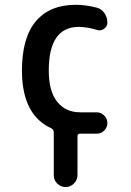

<svg xmlns="http://www.w3.org/2000/svg" viewBox="-20 -550 540 790"><path d="M192.4 -21.5Q70.3 -76.2 70.3 -259.8Q70.3 -394.5 127.4 -462.4Q184.6 -530.3 292 -530.3Q332 -530.3 377.9 -518.6Q397.5 -513.7 409.7 -496.1Q421.9 -478.5 421.9 -457Q421.9 -441.4 408.2 -431.6Q394.5 -421.9 378.9 -426.8Q341.8 -438.5 304.7 -439.5Q180.7 -439.5 180.7 -259.8Q180.7 -174.8 215.3 -131.3Q250 -87.9 309.6 -87.9H377.9Q395.5 -87.9 408.7 -74.7Q421.9 -61.5 421.9 -43.9Q421.9 -26.4 409.2 -13.2Q396.5 0 377.9 0H309.6Q298.8 0 298.8 10.7V170.9Q298.8 190.4 284.2 205.1Q269.5 219.7 250 219.7Q230.5 219.7 215.8 205.6Q201.2 191.4 201.2 170.9V-4.9Q201.2 -16.6 192.4 -21.5Z"/></svg>

Font: Rounded-X Mgen+ 2m medium
Style: Regular
Weight: 500
Designer: [Source Han Sans]
Ryoko NISHIZUKA  (kana & ideographs); Paul D. Hunt (Latin, Greek & Cyrillic); Wenlong ZHANG  (bopomofo
Version: Version 1.059.20150602